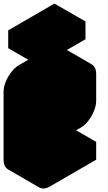

<svg xmlns="http://www.w3.org/2000/svg" viewBox="-63 -1005 603 1076"><path d="M217 -540 390 -640Q424 -660 450 -645Q476 -630 476 -590V-440Q476 -414 464 -384Q452 -354 432.5 -328.5Q413 -303 390 -290L303 -240Q269 -220 243 -235Q217 -250 217 -290V-60L476 -210V-110L217 40Q182 60 156 45Q130 30 130 -10V-390Q130 -417 142 -446.5Q154 -476 174 -501.5Q194 -527 217 -540ZM390 -540 217 -440V-290L390 -390ZM156 -735 416 -885V-785L156 -635ZM476 -210 217 -60 43 -160 303 -310ZM390 -540V-390L217 -490V-640ZM217 -290Q217 -250 243 -235L69 -335Q43 -350 43 -390ZM390 -390 217 -290 43 -390 217 -490ZM450 -645Q424 -660 390 -640L217 -540Q194 -527 174 -501.5Q154 -476 142 -446.5Q130 -417 130 -390V-10Q130 30 156 45L-17 -55Q-43 -70 -43 -110V-490Q-43 -517 -31 -546.5Q-19 -576 0.7 -601.5Q20.4 -627 43 -640L217 -740Q251.4 -760 277 -745ZM416 -885 156 -735 -17 -835 242 -985ZM156 -735V-635L-17 -735V-835Z"/></svg>

Font: Nabla Normal
Style: Regular
Weight: 400
Designer: Arthur Reinders Folmer
Version: Version 1.000